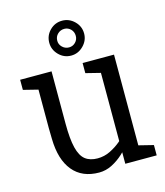

<svg xmlns="http://www.w3.org/2000/svg" viewBox="-109 -796 762 886"><g transform="rotate(-15 272.5 -352.5)"><path d="M83.3 -250H163.3Q163.3 -177 173.8 -134.6Q184.3 -92.2 206.8 -74.6Q229.3 -57 266 -57L256 8Q174.5 8 130.4 -45.5Q86.3 -99 84.3 -198ZM461.7 -140 381.7 -60V-500H461.7ZM163.3 -250H83.3V-500H163.3ZM381.7 -64.2 461.7 -140V0H381.7ZM423.3 -150 450 -141.7Q450 -141.7 440.5 -126.5Q431 -111.3 413.2 -89.1Q395.5 -66.8 371.2 -44.6Q347 -22.3 317.5 -7.2Q288 8 255 8L265 -57Q297.5 -57 325.8 -71Q354 -85 376.2 -103.5Q398.3 -122 410.8 -136Q423.3 -150 423.3 -150ZM451.7 0 445 -70.8 531.7 -49.2V0ZM93.3 -431.7 13.3 -451.7V-500H93.3ZM391.7 -431.7 311.7 -451.7V-500H391.7ZM187.2 -630Q187.2 -664.3 211.6 -688.8Q236.1 -713.3 270.5 -713.3Q304 -713.3 328.9 -688.9Q353.8 -664.4 353.8 -630Q353.8 -596.7 328.9 -571.7Q304 -546.7 270.5 -546.7Q236.1 -546.7 211.6 -571.7Q187.2 -596.6 187.2 -630ZM225.3 -629.1Q225.3 -611.5 238.6 -598.7Q251.8 -585.8 270.5 -585.8Q288.3 -585.8 301.1 -598.6Q313.8 -611.4 313.8 -629.2Q313.8 -648.7 301.1 -661.5Q288.3 -674.3 270.6 -674.3Q251.8 -674.3 238.6 -661.5Q225.3 -648.7 225.3 -629.1Z"/></g></svg>

Font: Epunda Slab Light
Style: Regular
Weight: 300
Designer: Simon Atzbach
Foundry: typofactur
Version: Version 1.102